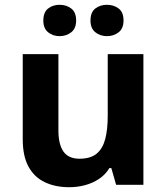

<svg xmlns="http://www.w3.org/2000/svg" viewBox="-20 -772 697 802"><path d="M579 -546V0H465L445 -70H437Q420 -42 393.5 -24.5Q367 -7 335 1.5Q303 10 269 10Q211 10 167 -11Q123 -32 99 -76Q75 -120 75 -190V-546H224V-227Q224 -169 245 -139Q266 -109 312 -109Q358 -109 383.5 -130Q409 -151 419.5 -191Q430 -231 430 -289V-546ZM161 -686Q161 -721 181 -736.5Q201 -752 228.9 -752Q256.8 -752 277.4 -736.6Q298 -721.2 298 -686.4Q298 -653 277.4 -637Q256.8 -621 228.9 -621Q201 -621 181 -637.2Q161 -653.5 161 -686ZM358 -686Q358 -721 378.1 -736.5Q398.3 -752 426.6 -752Q455 -752 475.5 -736.6Q496 -721.2 496 -686.4Q496 -653 475.4 -637Q454.9 -621 427 -621Q398.5 -621 378.3 -637.2Q358 -653.5 358 -686Z"/></svg>

Font: Noto Sans Gurmukhi
Style: Regular
Weight: 400
Designer: Jelle Bosma - Monotype Design Team
Foundry: Monotype Imaging Inc.
Version: Version 2.003